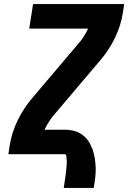

<svg xmlns="http://www.w3.org/2000/svg" viewBox="-20 -755 640 940"><path d="M292 165Q297 135 301 104.5Q305 74 307 43Q307 39 307 35Q307 31 306.5 27Q306 23 305.5 19Q305 15 305 10.5Q305 6 303 3Q301 0 297 0H21L28 -46Q38 -107 66.5 -166Q95 -225 138 -275L360 -537Q376 -555 389 -574.5Q402 -594 411 -615H123L142 -735H588L581 -689Q571 -628 542.5 -569Q514 -510 471 -460L360 -329L249 -198Q233 -180 220.5 -160.5Q208 -141 198 -120H297Q321 -120 343.5 -114Q366 -108 384 -94.5Q402 -81 414 -62.5Q426 -44 433.5 -22.5Q441 -1 444.5 22.5Q448 46 448.5 69.5Q449 93 446 117Q443 141 439 165Z"/></svg>

Font: Iosevka Curly HvExObl
Style: Regular
Weight: 900
Width: 7
Italic angle: -9°
Monospace: yes
Designer: Belleve Invis
Foundry: Belleve Invis
Version: Version 11.1.0; ttfautohint (v1.8.3)